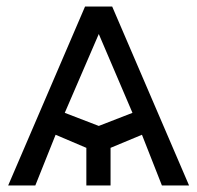

<svg xmlns="http://www.w3.org/2000/svg" viewBox="-20 -567 603 587"><path d="M5 0H88L150 -155L244 -115V0H318V-115L414 -155L475 0H558L323 -547H240ZM178 -222 282 -463 385 -222 282 -182Z"/></svg>

Font: Involve
Style: Regular
Weight: 400
Designer: Stefan Peev
Foundry: Context Ltd.
Version: Version 1.001